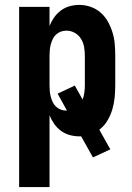

<svg xmlns="http://www.w3.org/2000/svg" viewBox="-20 -548 540 783"><path d="M58 215V-520H182V-442Q189 -460 200.5 -476.5Q212 -493 228 -505Q244 -517 263.5 -522.5Q283 -528 303 -528Q327 -528 350 -520Q373 -512 391 -496Q409 -480 420.5 -459Q432 -438 439 -415Q446 -392 448 -368Q450 -344 450 -320V-200Q450 -175 447.5 -150Q445 -125 438 -101.5Q431 -78 418 -56Q405 -34 385 -19L430 61L359 94L311 8H303Q283 8 263.5 2.5Q244 -3 228 -15Q212 -27 200.5 -43.5Q189 -60 182 -78V215ZM251 -97H253L215 -166L285 -199L317 -142Q322 -156 324 -170.5Q326 -185 326 -200V-320Q326 -338 323 -356Q320 -374 310.5 -389.5Q301 -405 285 -414Q269 -423 251 -423Q239 -423 228 -419Q217 -415 208.5 -407Q200 -399 195 -388.5Q190 -378 187 -366.5Q184 -355 183 -343.5Q182 -332 182 -320V-200Q182 -188 183 -176.5Q184 -165 187 -153.5Q190 -142 195 -131.5Q200 -121 208.5 -113Q217 -105 228 -101Q239 -97 251 -97Z"/></svg>

Font: Iosevka SS18 Extrabold
Style: Regular
Weight: 800
Monospace: yes
Designer: Belleve Invis
Foundry: Belleve Invis
Version: Version 25.1.1; ttfautohint (v1.8.4)